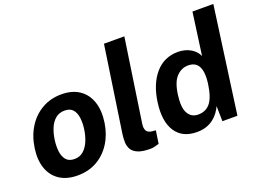

<svg xmlns="http://www.w3.org/2000/svg" viewBox="-110 -996 1683 1259"><g transform="rotate(-20 731.0 -366.5)"><path d="M242.3 10Q168.6 10 118.5 -22.4Q68.5 -54.9 47.2 -114.5Q25.8 -174.1 37.5 -255.6Q49.3 -337 88.2 -398.1Q127 -459.2 187 -493.1Q246.9 -527 321.2 -527Q396.1 -527 445.7 -493.6Q495.2 -460.2 516.2 -399.3Q537.1 -338.3 525.1 -255.6Q513.6 -177.7 475.8 -117.9Q438.1 -58 378.8 -24Q319.5 10 242.3 10ZM260 -98.5Q296.6 -98.5 322.2 -120.9Q347.8 -143.3 363.4 -180.2Q378.9 -217.2 384.8 -260.4Q390.7 -301.4 386.3 -337.8Q382 -374.3 363 -396.9Q344 -419.6 305.2 -419.6Q267.6 -419.6 241.7 -398.2Q215.7 -376.8 200.5 -340.6Q185.3 -304.4 179.3 -260.4Q173.7 -220 177.8 -182.8Q181.9 -145.7 201.2 -122.1Q220.4 -98.5 260 -98.5Z M749.7 8.8Q693.5 8.8 662.7 -4.6Q631.9 -18.1 619.6 -40.2Q607.2 -62.4 606.6 -89.8Q606.1 -117.2 609.9 -145.1L698.6 -743H840.7L754.6 -162.9Q750.5 -134.6 759.7 -116.7Q768.8 -98.8 801.4 -95L824.2 -93.6L810.8 -3.4Q795.4 1.7 779.4 5.2Q763.5 8.8 749.7 8.8Z M1075.5 10Q973.7 10 926.9 -61.8Q880.2 -133.5 897.7 -261.4Q914.3 -383.1 976 -455Q1037.7 -527 1134.9 -527Q1161.7 -527 1184.4 -520.7Q1207 -514.4 1224.9 -503.4Q1242.8 -492.5 1255.7 -478Q1268.6 -463.6 1275.4 -447.1L1316 -743H1461.7L1359.5 0H1254.7L1252.6 -106Q1242.9 -84.6 1227.8 -64Q1212.7 -43.3 1191.2 -26.6Q1169.7 -9.9 1141.1 0Q1112.5 10 1075.5 10ZM1121.9 -95.1Q1174.7 -95.1 1206.1 -133.4Q1237.5 -171.8 1250.2 -263.4Q1257.2 -316.3 1250.3 -351.3Q1243.4 -386.4 1222.9 -403.7Q1202.4 -420.9 1167.4 -420.9Q1121.6 -420.9 1086.4 -384.7Q1051.1 -348.4 1039.7 -263.4Q1027.8 -177.2 1050.7 -136.1Q1073.6 -95.1 1121.9 -95.1Z"/></g></svg>

Font: Public Sans Thin
Style: Italic
Weight: 100
Italic angle: -8°
Designer: The Public Sans project authors (U.S. Web Design System). Libre Franklin designed by Pablo Impallari and Rodrigo Fuenzal
Version: Version 2.000